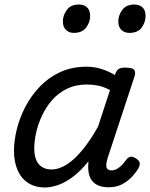

<svg xmlns="http://www.w3.org/2000/svg" viewBox="-20 -815 666 852"><path d="M180 17Q137 17 106 -2.5Q75 -22 58.5 -59Q42 -96 42 -146Q42 -190 54.5 -241Q67 -292 92.5 -341Q118 -390 156.5 -430.5Q195 -471 247 -495Q299 -519 365 -519Q398 -519 430 -509Q462 -499 490 -482L491 -486Q498 -504 507.5 -509.5Q517 -515 535 -515Q567 -515 575 -505.5Q583 -496 577 -476L458 -115Q454 -102 452 -89Q450 -76 455 -67.5Q460 -59 475 -59Q488 -59 500 -66Q512 -73 522.5 -84.5Q533 -96 541 -107Q547 -116 557.5 -119Q568 -122 583 -112Q599 -102 600 -91.5Q601 -81 595 -70Q586 -53 567.5 -32.5Q549 -12 523 2Q497 16 464 16Q433 16 414 7Q395 -2 385.5 -17Q376 -32 373 -51Q370 -70 372 -90Q372 -93 372 -95.5Q372 -98 373 -100Q338 -56 303 -30Q268 -4 236.5 6.5Q205 17 180 17ZM132 -157Q132 -126 140.5 -105.5Q149 -85 166.5 -74Q184 -63 208 -63Q242 -63 277 -85.5Q312 -108 347 -151Q382 -194 415 -253L468 -415Q441 -430 416 -435Q391 -440 366 -440Q316 -440 277 -421Q238 -402 210.5 -370Q183 -338 165.5 -300Q148 -262 140 -224.5Q132 -187 132 -157ZM307 -669Q287 -669 273 -682Q259 -695 259 -720Q259 -747 276.5 -771Q294 -795 331 -795Q352 -795 366 -782.5Q380 -770 380 -744Q380 -717 362.5 -693Q345 -669 307 -669ZM554 -669Q533 -669 519 -682Q505 -695 505 -720Q505 -747 522.5 -771Q540 -795 577 -795Q598 -795 612 -782.5Q626 -770 626 -744Q626 -717 609 -693Q592 -669 554 -669Z"/></svg>

Font: Playwrite CO
Style: Regular
Weight: 400
Designer: Veronika Burian, José Scaglione
Foundry: TypeTogether
Version: Version 1.000